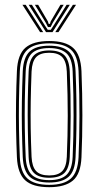

<svg xmlns="http://www.w3.org/2000/svg" viewBox="-20 -779 412 806"><path d="M186.5 6.8Q117 6.8 85.5 -22.4Q54 -51.5 51 -118.8Q48.5 -176.8 47.5 -235Q46.5 -293.2 47.4 -354.1Q48.2 -415 51 -480.8Q54 -550.8 87 -578.8Q120 -606.8 186.5 -606.8Q254.5 -606.8 286.8 -578.1Q319 -549.5 322 -480.2Q325.8 -386.2 325.8 -295.2Q325.8 -204.2 322 -118.8Q319 -48.8 285.9 -21Q252.8 6.8 186.5 6.8ZM186.5 -3Q248 -3 277.4 -29.4Q306.8 -55.8 309.8 -119.2Q313.2 -199.8 313.5 -289.8Q313.8 -379.8 309.8 -480Q307 -544.5 277.4 -570.8Q247.8 -597 186.5 -597Q124.2 -597 95.1 -570.2Q66 -543.5 63.2 -480Q60.5 -413.5 59.6 -353Q58.8 -292.5 59.8 -235Q60.8 -177.5 63.2 -119.2Q65.8 -56.5 95 -29.8Q124.2 -3 186.5 -3ZM186.5 -12.8Q129.5 -12.8 103.9 -37.8Q78.2 -62.8 75.5 -119.8Q73 -179.2 72 -236.6Q71 -294 71.9 -353.6Q72.8 -413.2 75.5 -479.5Q78.2 -538.2 104.6 -562.8Q131 -587.2 186.5 -587.2Q241 -587.2 268 -563.4Q295 -539.5 297.2 -479.5Q300 -417.2 300.8 -357.2Q301.5 -297.2 300.8 -238.2Q300 -179.2 297.2 -120Q295 -61 268.1 -36.9Q241.2 -12.8 186.5 -12.8ZM186.5 -22.8Q237 -22.8 259.9 -45.5Q282.8 -68.2 285 -120.8Q288.8 -208 288.9 -293.2Q289 -378.5 285 -479Q282.8 -533.8 258.8 -555.5Q234.8 -577.2 186.5 -577.2Q136 -577.2 113.1 -554.4Q90.2 -531.5 87.8 -478.8Q85.2 -415.2 84.2 -356.9Q83.2 -298.5 84.1 -240.6Q85 -182.8 87.8 -120Q90.2 -67 113.6 -44.9Q137 -22.8 186.5 -22.8ZM186.5 -32.8Q142.5 -32.8 122.4 -53.1Q102.2 -73.5 100.2 -120Q97.8 -181 96.8 -238.1Q95.8 -295.2 96.6 -354.1Q97.5 -413 100.2 -478.5Q102.2 -527 122.9 -547.1Q143.5 -567.2 186.5 -567.2Q230.5 -567.2 250.6 -546.8Q270.8 -526.2 272.8 -478.2Q277 -376 276.6 -290.8Q276.2 -205.5 272.8 -121Q270.8 -73 250.4 -52.9Q230 -32.8 186.5 -32.8ZM186.5 -42.5Q224 -42.5 241.4 -60.8Q258.8 -79 260.5 -121.2Q264.2 -209.8 264.4 -292.8Q264.5 -375.8 260.5 -477.8Q258.8 -520.2 241.6 -538.9Q224.5 -557.5 186.5 -557.5Q148.8 -557.5 131.6 -539.1Q114.5 -520.8 112.5 -478.5Q110 -413 109 -354.6Q108 -296.2 108.9 -239.2Q109.8 -182.2 112.5 -120.2Q114.5 -79.2 131.6 -60.9Q148.8 -42.5 186.5 -42.5ZM74.2 -758.8H87.8L161.2 -644.2H148.2ZM100.5 -758.8H114L167.2 -673.8L180.5 -653.8H193.2L206.2 -673.8L259.5 -758.8H273L200.5 -644.2H173.2ZM126.5 -758.8H140.2L181 -689.2L184.2 -678.8H189.8L192.8 -689.2L233.8 -758.8H247.2L201 -682.5L192.5 -665.5H181.2L172.8 -682.5ZM286 -758.8H299.2L225.5 -644.2H212.2Z"/></svg>

Font: Big Shoulders Inline Text Thin Light
Style: Regular
Weight: 300
Version: Version 2.002